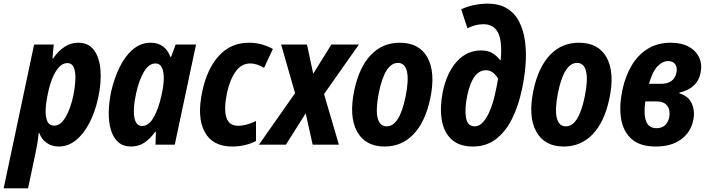

<svg xmlns="http://www.w3.org/2000/svg" viewBox="-70 -789 3854 1047"><path d="M-50 238 116 -546H223L216 -471H220Q280 -556 356 -556Q413 -556 443 -515Q473 -474 478 -406Q483 -338 466 -258Q449 -179 417.5 -118.5Q386 -58 343.5 -24Q301 10 251 10Q213 10 185 -9.5Q157 -29 144 -64H141Q138 -33 133.5 -6Q129 21 124 44L83 238ZM225 -104Q261 -104 288 -151Q315 -198 330 -268Q339 -313 341 -353.5Q343 -394 333 -419.5Q323 -445 297 -445Q272 -445 251.5 -422.5Q231 -400 215.5 -362Q200 -324 191 -278Q181 -233 179 -193.5Q177 -154 187.5 -129Q198 -104 225 -104Z M645 10Q601 10 574 -14.5Q547 -39 534.5 -81.5Q522 -124 523 -177.5Q524 -231 536 -289Q552 -360 581.5 -421Q611 -482 654 -519Q697 -556 752 -556Q789 -556 816.5 -537.5Q844 -519 859 -479H863L888 -546H999L883 0H778L780 -70H776Q750 -33 718 -11.5Q686 10 645 10ZM705 -102Q741 -102 768 -149Q795 -196 811 -271Q822 -319 823 -358Q824 -397 813 -420Q802 -443 778 -443Q741 -443 714 -396Q687 -349 672 -279Q654 -196 662.5 -149Q671 -102 705 -102Z M1196 10Q1089 10 1046 -70Q1003 -150 1033 -290Q1059 -414 1124 -485Q1189 -556 1287 -556Q1325 -556 1357 -547Q1389 -538 1418 -522L1370 -419Q1352 -430 1333 -436.5Q1314 -443 1295 -443Q1247 -443 1215.5 -399.5Q1184 -356 1168 -283Q1150 -196 1164 -149.5Q1178 -103 1230 -103Q1249 -103 1274 -109.5Q1299 -116 1326 -129V-20Q1268 10 1196 10Z M1342 0 1539 -281 1463 -546H1604L1638 -387L1737 -546H1887L1697 -276L1778 0H1635L1597 -171L1489 0Z M2027 10Q1922 10 1877 -72Q1832 -154 1862 -297Q1889 -423 1952.5 -489.5Q2016 -556 2110 -556Q2217 -556 2261.5 -474.5Q2306 -393 2276 -251Q2249 -124 2185 -57Q2121 10 2027 10ZM2039 -100Q2109 -100 2142 -264Q2160 -353 2149 -399.5Q2138 -446 2100 -446Q2028 -446 1995 -279Q1978 -190 1989.5 -145Q2001 -100 2039 -100Z M2509 10Q2433 10 2391 -30Q2349 -70 2338.5 -138Q2328 -206 2345 -291Q2368 -396 2422.5 -455Q2477 -514 2554 -514Q2592 -514 2617 -498Q2642 -482 2657 -461H2660Q2662 -477 2662.5 -491Q2663 -505 2663 -514Q2663 -590 2638 -623.5Q2613 -657 2566 -657Q2523 -657 2479 -635L2445 -738Q2478 -754 2515 -761.5Q2552 -769 2589 -769Q2654 -769 2696.5 -742Q2739 -715 2762 -669Q2785 -623 2793 -563.5Q2801 -504 2796 -437.5Q2791 -371 2777 -305Q2757 -210 2721.5 -139.5Q2686 -69 2633 -29.5Q2580 10 2509 10ZM2519 -100Q2544 -100 2565 -124Q2586 -148 2602 -187Q2618 -226 2628.5 -271.5Q2639 -317 2646 -360Q2634 -381 2617.5 -393.5Q2601 -406 2580 -406Q2507 -406 2478 -268Q2463 -196 2471 -148Q2479 -100 2519 -100Z M3004 10Q2899 10 2854 -72Q2809 -154 2839 -297Q2866 -423 2929.5 -489.5Q2993 -556 3087 -556Q3194 -556 3238.5 -474.5Q3283 -393 3253 -251Q3226 -124 3162 -57Q3098 10 3004 10ZM3016 -100Q3086 -100 3119 -264Q3137 -353 3126 -399.5Q3115 -446 3077 -446Q3005 -446 2972 -279Q2955 -190 2966.5 -145Q2978 -100 3016 -100Z M3506 10Q3419 10 3373 -32Q3327 -74 3316.5 -144Q3306 -214 3324 -298Q3340 -374 3374.5 -432Q3409 -490 3462.5 -523Q3516 -556 3588 -556Q3646 -556 3685.5 -534.5Q3725 -513 3742.5 -475.5Q3760 -438 3750 -390Q3733 -307 3635 -284V-280Q3685 -265 3703 -223Q3721 -181 3710 -132Q3697 -68 3644 -29Q3591 10 3506 10ZM3574 -456Q3543 -456 3515.5 -427.5Q3488 -399 3469 -332H3534Q3604 -332 3618 -390Q3625 -419 3613 -437.5Q3601 -456 3574 -456ZM3510 -90Q3567 -90 3580 -152Q3586 -190 3568 -213Q3550 -236 3511 -236H3449Q3439 -165 3453.5 -127.5Q3468 -90 3510 -90Z"/></svg>

Font: Noto Sans Condensed
Style: Bold Italic
Weight: 700
Width: 3
Italic angle: -12°
Designer: Monotype Design Team
Foundry: Monotype Imaging Inc.
Version: Version 2.013; ttfautohint (v1.8.4.7-5d5b)